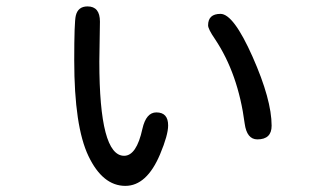

<svg xmlns="http://www.w3.org/2000/svg" viewBox="-20 -530 1040 605"><path d="M472.7 -175.8Q509.8 -175.8 509.8 -134.8Q509.8 -104.5 484.4 -43.9Q442.4 55.7 375 55.7Q303.7 55.7 258.8 -38.1Q213.9 -131.8 213.9 -339.8Q213.9 -460.9 218.8 -480.5Q225.6 -509.8 255.9 -509.8Q294.9 -509.8 294.9 -461.9L293 -335.9Q293 -39.1 371.1 -39.1Q410.2 -39.1 428.7 -124Q440.4 -175.8 472.7 -175.8ZM674.8 -486.3Q715.8 -486.3 775.9 -351.1Q835.9 -215.8 835.9 -133.8Q835.9 -90.8 791 -90.8Q757.8 -90.8 751 -140.6Q730.5 -297.9 657.2 -407.2Q635.7 -438.5 635.7 -450.2Q635.7 -486.3 674.8 -486.3Z"/></svg>

Font: YuPearl-Regular
Style: Regular
Weight: 400
Designer: Max Yao
Foundry: Max-Everyday
Version: Version 1.011; ttfautohint (v1.8.3)